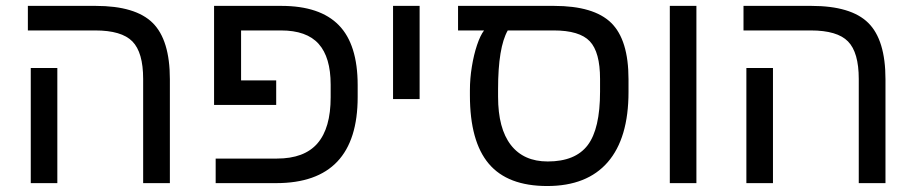

<svg xmlns="http://www.w3.org/2000/svg" viewBox="-20 -619 3093 649"><path d="M554.2 -351.1V0H463.9V-352.1Q463.9 -441.9 427.5 -479Q391.1 -516.1 301.8 -516.1H74.2V-599.1H303.2Q438 -599.1 496.1 -541.5Q554.2 -483.9 554.2 -351.1ZM173.8 -389.2V0H84V-389.2Z M1097.7 -333Q1097.7 -425.3 1057.1 -470.7Q1016.6 -516.1 929.7 -516.1H794.9V-347.2H913.6V-264.2H703.6V-599.1H930.7Q1061.5 -599.1 1125.2 -533.9Q1189 -468.8 1189 -331.1V-291Q1189 0 913.6 0H709V-83H916Q1008.8 -83 1053.2 -134.5Q1097.7 -186 1097.7 -290Z M1398.4 -599.1V-284.2H1308.6V-599.1Z M1568.4 -314Q1568.4 -353.5 1575 -393.8Q1581.5 -434.1 1592.5 -466.8Q1603.5 -499.5 1616.2 -516.1H1528.3V-599.1H1852.5Q1987.3 -599.1 2045.9 -541.7Q2104.5 -484.4 2104.5 -351.1V-308.1Q2104.5 -151.9 2034.4 -71Q1964.4 9.8 1829.6 9.8Q1695.8 9.8 1632.1 -65.7Q1568.4 -141.1 1568.4 -296.9ZM1696.3 -516.1Q1663.6 -458.5 1663.6 -317.9V-292Q1663.6 -184.6 1706.8 -128.9Q1750 -73.2 1831.5 -73.2Q1924.8 -73.2 1966.6 -128.4Q2008.3 -183.6 2008.3 -309.1V-352.1Q2008.3 -442.9 1973.6 -479.5Q1939 -516.1 1851.6 -516.1Z M2334 -599.1V0H2244.1V-599.1Z M2973.1 -351.1V0H2882.8V-352.1Q2882.8 -441.9 2846.4 -479Q2810.1 -516.1 2720.7 -516.1H2493.2V-599.1H2722.2Q2856.9 -599.1 2915 -541.5Q2973.1 -483.9 2973.1 -351.1ZM2592.8 -389.2V0H2502.9V-389.2Z"/></svg>

Font: Arimo Nerd Font
Style: Regular
Weight: 400
Designer: Steve Matteson
Foundry: Monotype Imaging Inc.
Version: Version 1.33;Nerd Fonts 3.2.1